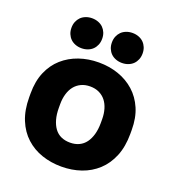

<svg xmlns="http://www.w3.org/2000/svg" viewBox="-136 -846 873 964"><g transform="rotate(20 300.0 -363.5)"><path d="M300 13Q244 13 195.2 -3.7Q146.3 -20.3 109.2 -54.2Q72 -88 51 -139.5Q30 -191 30 -259.6V-279.8Q30 -345.4 51 -394.4Q72 -443.4 109 -476.2Q146 -509 195 -526Q244 -543 300 -543Q356 -543 404.8 -526.2Q453.7 -509.3 490.8 -476.2Q528 -443 549 -394.2Q570 -345.4 570 -280.1V-260Q570 -191.6 549 -140.3Q528 -89 490.8 -54.8Q453.7 -20.7 404.8 -3.8Q356 13 300 13ZM300 -115Q327 -115 348 -125Q369 -135 383 -154Q397 -173 404.5 -200Q412 -227 412 -260V-280Q412 -310 404.5 -335Q397 -360 383 -377.5Q369 -395 348 -405Q327 -415 300 -415Q273 -415 252 -405Q231 -395 217 -377.5Q203 -360 195.5 -335Q188 -310 188 -280V-260Q188 -226 195.5 -199Q203 -172 217 -153Q231 -134 252 -124.5Q273 -115 300 -115ZM192 -580Q174 -580 158.5 -586Q143 -592 132.5 -602.5Q122 -613 116 -627.5Q110 -642 110 -660Q110 -678 116 -692.5Q122 -707 132.5 -717.5Q143 -728 158.5 -734Q174 -740 192 -740Q210 -740 225.5 -734Q241 -728 251.5 -717.5Q262 -707 268 -692.5Q274 -678 274 -660Q274 -642 268 -627.5Q262 -613 251.5 -602.5Q241 -592 225.5 -586Q210 -580 192 -580ZM408 -580Q390 -580 374.5 -586Q359 -592 348.5 -602.5Q338 -613 332 -627.5Q326 -642 326 -660Q326 -678 332 -692.5Q338 -707 348.5 -717.5Q359 -728 374.5 -734Q390 -740 408 -740Q426 -740 441.5 -734Q457 -728 467.5 -717.5Q478 -707 484 -692.5Q490 -678 490 -660Q490 -642 484 -627.5Q478 -613 467.5 -602.5Q457 -592 441.5 -586Q426 -580 408 -580Z"/></g></svg>

Font: Golos Text VF
Style: Regular
Weight: 400
Designer: A.Korolkova, Vitaly Kuzmin
Foundry: ParaType Ltd
Version: Version 2.003